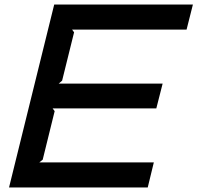

<svg xmlns="http://www.w3.org/2000/svg" viewBox="-20 -830 874 850"><path d="M634 0H20L220 -810H834L806 -699H299L308 -687L255 -473L240 -460H700L672 -350H213L222 -338L169 -123L154 -111H661Z"/></svg>

Font: TypoPRO Sinkin Sans
Style: 500 Medium Italic
Weight: 500
Italic angle: -112°
Designer: Keith Bates
Foundry: K-Type
Version: Sinkin Sans (version 1.0)  by Keith Bates   •   © 2014   www